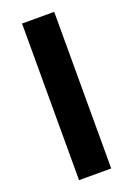

<svg xmlns="http://www.w3.org/2000/svg" viewBox="-138 -765 569 819"><g transform="rotate(-20 146.0 -355.5)"><path d="M219.2 -710.9V0H73.2V-710.9Z"/></g></svg>

Font: Vazirmatn FD
Style: Bold
Weight: 700
Designer: Saber Rastikerdar
Foundry: Saber Rastikerdar
Version: Version 33.001